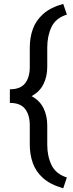

<svg xmlns="http://www.w3.org/2000/svg" viewBox="-20 -800 378 998"><path d="M327.6 122.6 308.6 178.7Q242.2 159.7 204.3 126Q166.5 92.3 150.6 47.6Q134.8 2.9 134.8 -48.3V-148.9Q134.8 -202.1 110.6 -233.6Q86.4 -265.1 31.2 -265.1V-335.9Q86.4 -335.9 110.6 -367.2Q134.8 -398.4 134.8 -451.7V-552.7Q134.8 -604 150.6 -648.7Q166.5 -693.4 204.3 -727.3Q242.2 -761.2 308.6 -779.8L327.6 -724.1Q269.5 -706.1 247.6 -659.4Q225.6 -612.8 225.6 -552.7V-451.7Q225.6 -402.8 206.1 -363Q186.5 -323.2 144 -300.3Q186.5 -277.8 206.1 -237.8Q225.6 -197.8 225.6 -148.9V-48.3Q225.6 11.7 247.8 57.9Q270 104 327.6 122.6Z"/></svg>

Font: Vazirmatn UI FD
Style: Regular
Weight: 400
Designer: Saber Rastikerdar
Foundry: Saber Rastikerdar
Version: Version 33.003